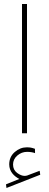

<svg xmlns="http://www.w3.org/2000/svg" viewBox="-20 -663 243 955"><path d="M9.8 253.9 12.2 272 180.2 206.1 177.2 186.5 121.6 207.5C116.7 210 112.3 210.9 107.9 211.4C106.4 211.9 104.5 211.9 102.5 211.9C91.3 211.9 78.6 207 65.4 197.3C51.8 187 44.9 173.3 44.9 155.3C44.9 138.2 51.8 123 65.9 110.8C80.1 98.6 96.2 92.3 114.7 92.3C128.9 92.3 142.1 94.2 154.3 98.6L153.8 77.1C136.7 71.3 129.9 69.8 112.8 69.8C91.3 69.8 71.3 77.6 53.2 93.3C35.2 108.9 25.9 129.4 25.9 154.8C25.9 190.4 50.3 213.9 76.2 227.1ZM89.4 -643.1V0H114.3V-643.1Z"/></svg>

Font: Vazirmatn Thin
Style: Regular
Weight: 100
Designer: Saber Rastikerdar
Foundry: Saber Rastikerdar
Version: Version 33.003